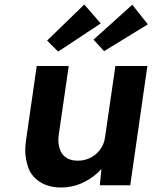

<svg xmlns="http://www.w3.org/2000/svg" viewBox="-20 -822 676 852"><path d="M252 10Q194 10 156 -15.5Q118 -41 105 -79.5Q92 -118 92 -154Q92 -177 96 -203L143 -529H285L241 -226Q239 -213 239 -201Q239 -180 246 -158.5Q253 -137 273 -123Q293 -109 325 -109Q348 -109 368.5 -116.5Q389 -124 405.5 -138Q422 -152 432.5 -171Q443 -190 446 -212L492 -529H634L558 0H423L430 -73Q422 -63 412 -54Q379 -24 338 -7Q297 10 252 10ZM442 -595 395 -646 567 -801 636 -714ZM238 -593 189 -642 354 -802 427 -718Z"/></svg>

Font: Lexend SemBd
Style: Italic
Weight: 600
Italic angle: -8.13011°
Designer: Bonnie Shaver-Troup, Thomas Jockin
Foundry: Lexend
Version: Version 1.007